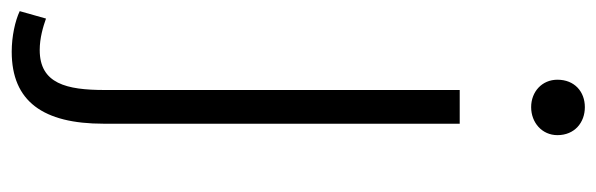

<svg xmlns="http://www.w3.org/2000/svg" viewBox="-412 -418 1043 336"><g transform="rotate(90 110.0 -250.5)"><path d="M33 251C120 251 159 196 159 90V-533H100V88C100 155 89 202 30 202C9 202 -11 196 -25 191L-38 237C-21 245 6 251 33 251ZM130 -658C157 -658 179 -677 179 -704C179 -734 157 -752 130 -752C103 -752 82 -734 82 -704C82 -677 103 -658 130 -658Z"/></g></svg>

Font: Noto Sans T Chinese Light
Style: Regular
Weight: 300
Designer: Ryoko NISHIZUKA (kana & ideographs); Paul D. Hunt (Latin, Greek & Cyrillic); Wenlong ZHANG (bopomofo); Sandoll Communica
Foundry: Adobe Systems Incorporated
Version: Version 1.000;PS 1;hotconv 1.0.78;makeotf.lib2.5.61930